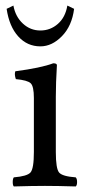

<svg xmlns="http://www.w3.org/2000/svg" viewBox="-20 -670 311 692"><path d="M28.3 -649.9Q35.6 -609.9 62.5 -585Q89.4 -560.1 125.5 -560.1Q161.6 -560.1 188.7 -584Q215.8 -607.9 222.7 -649.9L247.1 -638.2Q239.3 -576.7 203.4 -539.8Q167.5 -502.9 125.5 -502.9Q78.1 -502.9 45.7 -538.8Q13.2 -574.7 3.9 -638.2ZM181.2 -122.1Q181.2 -62 193.1 -48.1Q205.1 -34.2 252.9 -30.8Q257.8 -25.9 257.8 -13.9Q257.8 -2 252.9 2Q187 0 142.1 0Q96.2 0 29.8 2Q25.9 -2 25.9 -13.9Q25.9 -25.9 29.8 -30.8Q77.6 -34.7 89.8 -48.3Q102.1 -62 102.1 -122.1V-316.9Q102.1 -358.9 90.6 -369.9Q79.1 -380.9 37.1 -384.8Q31.2 -401.9 35.2 -413.1Q127.9 -425.3 171.9 -441.9Q185.1 -441.9 185.1 -435.1Q181.2 -371.1 181.2 -321.3Z"/></svg>

Font: Linux Libertine O
Style: Regular
Weight: 400
Designer: Philipp H. Poll
Foundry: Philipp H. Poll
Version: Version 5.3.0